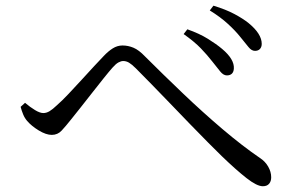

<svg xmlns="http://www.w3.org/2000/svg" viewBox="-20 -722 1040 673"><path d="M724.3 -506.2Q706.4 -529.2 684.1 -552.4Q661.7 -575.7 623.7 -602.6L636.7 -619.3Q678.7 -604.6 708.9 -585.8Q739 -567.1 758.5 -550.6Q802.1 -514.1 799.7 -481.2Q798.9 -469.5 792.6 -463.6Q786.2 -457.7 775.3 -457.7Q763.1 -457.7 752 -471.4Q740.8 -485 724.3 -506.2ZM822.8 -591.9Q805.1 -614.3 778.7 -638.4Q752.4 -662.5 715.3 -685.4L728.2 -702.1Q771.9 -688.8 802.3 -672.5Q832.7 -656.2 851.4 -641Q897.4 -603.3 897.4 -568.3Q897.4 -557.2 891.2 -550.4Q884.9 -543.7 873.8 -543.7Q861.7 -543.7 851.1 -557Q840.5 -570.4 822.8 -591.9ZM52.3 -347.5 67.8 -361.6Q85.7 -346.4 102.8 -336.1Q119.9 -325.7 131.9 -325.7Q142.9 -325.7 153.9 -332.4Q165 -339.2 179.4 -353Q197.1 -368.4 219.6 -392.2Q242.1 -416 265.8 -441.9Q289.5 -467.7 310.4 -490.5Q331.3 -513.3 343.7 -525.8Q359.2 -542.3 375.2 -552.4Q391.3 -562.6 409.5 -562.6Q429 -562.6 447.9 -554.7Q466.8 -546.8 488.5 -524Q551.8 -460.8 621.2 -394.6Q690.6 -328.4 760 -269.4Q829.5 -210.4 891.2 -168.2Q909.4 -156.5 920 -138.1Q930.6 -119.7 930.6 -100.6Q930.6 -86.4 923.2 -77.8Q915.8 -69.2 901.4 -69.2Q880.5 -69.2 844.1 -97.7Q807.7 -126.2 757.4 -174.7Q738.8 -193.1 709.4 -222.4Q680.1 -251.7 645.9 -287.2Q611.7 -322.7 576.6 -359.1Q541.5 -395.5 510.2 -427.6Q478.8 -459.7 456.2 -482.4Q441.9 -496.6 432.1 -502.4Q422.3 -508.1 411.9 -508.1Q404.2 -508.1 395.1 -503.1Q386 -498.2 374.2 -484.8Q362.2 -471.2 343.2 -447.5Q324.3 -423.9 303.1 -396.8Q281.9 -369.7 262 -344.5Q242 -319.4 228.1 -302Q209.9 -279.1 196 -264.2Q182.1 -249.2 161.4 -249.2Q141.6 -249.2 116.1 -264.6Q90.7 -280 75.2 -298Q66.6 -307.9 61.3 -320.7Q56 -333.5 52.3 -347.5Z"/></svg>

Font: Early Summer Mincho VF
Style: Regular
Weight: 250
Designer: GuiWonder
Version: Version 1.002